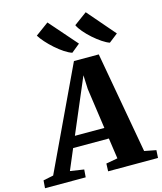

<svg xmlns="http://www.w3.org/2000/svg" viewBox="-223 -1135 1048 1240"><g transform="rotate(-15 301.0 -515.0)"><path d="M-78.5 0 -74.5 -51.5 -6.5 -65.5 314.5 -745H480.5L602 -66.5L680 -51.5L677 0H343.5L345.5 -51.5L423 -65.5L403 -203.5H164L105.5 -65.5L197.5 -51.5L193.5 0ZM316 -560.5 195.5 -277H392.5L354 -547.5L350 -640.5ZM628.5 -845.5 569.5 -799.5Q548.5 -806.5 520.8 -825Q493 -843.5 465 -868.2Q437 -893 414.8 -919Q392.5 -945 383 -966.5L469.5 -1030ZM375 -845.5 318.5 -799.5Q296 -806.5 268 -825Q240 -843.5 212 -868.2Q184 -893 161 -918.8Q138 -944.5 125.5 -965.5L213.5 -1030Z"/></g></svg>

Font: Merriweather Black
Style: Italic
Weight: 900
Italic angle: -7.8°
Designer: Eben Sorkin
Foundry: Eben Sorkin
Version: Version 2.200;gftools[0.9.31]